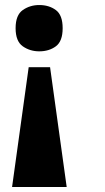

<svg xmlns="http://www.w3.org/2000/svg" viewBox="-20 -563 419 763"><path d="M179 -296 245 180H28L94 -296ZM136 -543Q175 -543 202 -523Q229 -503 229 -451Q229 -399 202 -379Q175 -359 136 -359Q99 -359 70.5 -379Q42 -399 42 -451Q42 -503 70.5 -523Q99 -543 136 -543Z"/></svg>

Font: Noto Serif Devanagari Black
Style: Regular
Weight: 900
Designer: Universal Thirst, Indian Type Foundry and the Monotype Design Team
Foundry: Monotype Imaging Inc.
Version: Version 2.004; ttfautohint (v1.8.4.7-5d5b)